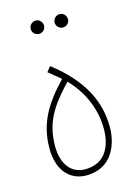

<svg xmlns="http://www.w3.org/2000/svg" viewBox="-100 -680 524 736"><g transform="rotate(-15 162.5 -312.0)"><path d="M211 -571C225 -571 237 -583 237 -597C237 -612 225 -624 211 -624C196 -624 184 -612 184 -597C184 -583 196 -571 211 -571ZM116 -571C130 -571 142 -583 142 -597C142 -612 130 -624 116 -624C101 -624 89 -612 89 -597C89 -583 101 -571 116 -571ZM151 0C252 0 285 -87 285 -156C285 -256 241 -351 124 -441L108 -421L156 -382C79 -301 40 -233 40 -136C40 -49 86 0 151 0ZM152 -24C98 -24 63 -67 63 -139C63 -230 99 -289 173 -366C234 -303 261 -227 261 -156C261 -89 234 -24 152 -24Z"/></g></svg>

Font: Noto Sans Arabic UI XCn Th
Style: Regular
Weight: 100
Width: 2
Designer: Monotype Design Team, Nadine Chahine and Nizar Qandah
Foundry: Monotype Imaging Inc.
Version: Version 2.010